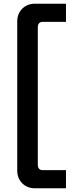

<svg xmlns="http://www.w3.org/2000/svg" viewBox="-20 -773 392 1036"><path d="M169 243Q127 243 100 216Q73 189 73 147V-657Q73 -699 100 -726Q127 -753 169 -753H336V-655H211Q184 -655 184 -625V115Q184 145 211 145H336V243Z"/></svg>

Font: Space Grotesk SemiBold
Style: Regular
Weight: 600
Designer: Florian Karsten
Foundry: Florian Karsten
Version: Version 2.000